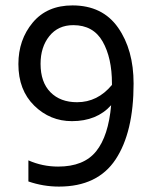

<svg xmlns="http://www.w3.org/2000/svg" viewBox="-20 -682 553 710"><path d="M394 -368V-373Q394 -468 359.5 -528.5Q325 -589 251 -589Q195 -589 162.5 -548.5Q130 -508 130 -446Q130 -378 166.5 -341Q203 -304 265 -304Q341 -304 394 -368ZM85 -11V-89Q137 -66 195 -66Q290 -66 335.5 -122.5Q381 -179 391 -293Q338 -234 246 -234Q165 -234 106.5 -291.5Q48 -349 48 -445Q48 -535 101 -598.5Q154 -662 248 -662Q359 -662 416.5 -580Q474 -498 474 -373Q474 -193 407.5 -92.5Q341 8 198 8Q140 8 85 -11Z"/></svg>

Font: Hind Regular
Style: Regular
Weight: 400
Designer: Manushi Parikh, Satya Rajpurohit
Foundry: Indian Type Foundry
Version: Version 1.201;PS 1.0;hotconv 1.0.78;makeotf.lib2.5.61930; tt